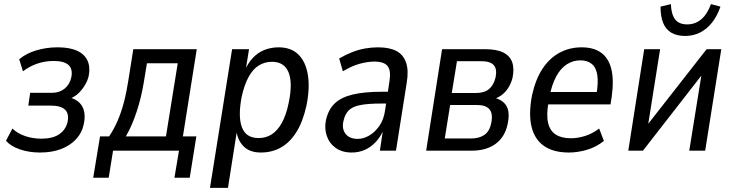

<svg xmlns="http://www.w3.org/2000/svg" viewBox="-20 -729 3543 929"><path d="M173 9Q120 9 75.5 -6.5Q31 -22 9 -48L40 -107Q65 -83 102 -70.5Q139 -58 180 -58Q235 -58 266.5 -79.5Q298 -101 307 -139Q315 -179 294.5 -198.5Q274 -218 227 -218H117L126 -280H233Q268 -280 293 -300.5Q318 -321 325 -355Q333 -394 312 -414Q291 -434 240 -434Q199 -434 161.5 -421.5Q124 -409 91 -384L73 -442Q105 -470 154.5 -485Q204 -500 258 -500Q345 -500 383.5 -463.5Q422 -427 409 -361Q404 -339 391.5 -318Q379 -297 362 -280Q345 -263 322 -253V-256Q364 -243 380 -210Q396 -177 385 -127Q377 -87 348.5 -56Q320 -25 276 -8Q232 9 173 9Z M431 131 464 -69H508Q532 -105 549.5 -145.5Q567 -186 580 -236Q593 -286 602 -346L625 -491H932L865 -69H930L898 131H824L846 0H527L506 131ZM589 -69H783L840 -423H691L676 -332Q664 -258 641.5 -189.5Q619 -121 589 -69Z M996 180 1103 -491H1185L1167 -380H1161Q1178 -422 1203 -448.5Q1228 -475 1260 -487.5Q1292 -500 1328 -500Q1388 -500 1423.5 -465.5Q1459 -431 1469.5 -367.5Q1480 -304 1463 -219Q1446 -141 1414.5 -90.5Q1383 -40 1339.5 -15.5Q1296 9 1242 9Q1188 9 1158 -21.5Q1128 -52 1122 -106H1128L1083 180ZM1231 -61Q1267 -61 1295 -79Q1323 -97 1344 -135Q1365 -173 1377 -232Q1397 -329 1376 -379.5Q1355 -430 1296 -430Q1261 -430 1232.5 -412.5Q1204 -395 1183 -357Q1162 -319 1149 -259Q1131 -163 1151 -112Q1171 -61 1231 -61Z M1682 9Q1635 9 1604 -13.5Q1573 -36 1561 -72Q1549 -108 1557 -147Q1568 -198 1599 -228Q1630 -258 1686 -271.5Q1742 -285 1828 -285H1870L1862 -228H1824Q1763 -228 1725 -221Q1687 -214 1668 -195.5Q1649 -177 1642 -144Q1633 -106 1652 -81.5Q1671 -57 1711 -57Q1739 -57 1767 -73.5Q1795 -90 1816 -120.5Q1837 -151 1843 -194L1864 -333Q1873 -386 1856 -408.5Q1839 -431 1792 -431Q1759 -431 1720.5 -420.5Q1682 -410 1639 -384L1621 -446Q1652 -464 1683.5 -476.5Q1715 -489 1747 -494.5Q1779 -500 1809 -500Q1864 -500 1897.5 -482.5Q1931 -465 1944.5 -427Q1958 -389 1948 -329L1896 0H1818L1834 -106H1838Q1823 -69 1799 -43Q1775 -17 1745.5 -4Q1716 9 1682 9Z M2042 0 2119 -491H2327Q2383 -491 2415 -475Q2447 -459 2458 -428.5Q2469 -398 2460 -353Q2454 -329 2442.5 -309Q2431 -289 2413.5 -274Q2396 -259 2371 -250L2375 -255Q2416 -244 2432 -213.5Q2448 -183 2436 -128Q2423 -66 2378 -33Q2333 0 2263 0ZM2132 -59H2260Q2299 -59 2324 -76.5Q2349 -94 2357 -134Q2366 -179 2348.5 -200Q2331 -221 2287 -221H2158ZM2166 -279H2283Q2323 -279 2346 -298Q2369 -317 2378 -355Q2386 -396 2368.5 -414.5Q2351 -433 2308 -433H2191Z M2733 9Q2658 9 2612.5 -22.5Q2567 -54 2552 -115.5Q2537 -177 2554 -267Q2571 -345 2605 -396.5Q2639 -448 2687.5 -474Q2736 -500 2794 -500Q2852 -500 2888 -474.5Q2924 -449 2937.5 -396.5Q2951 -344 2940 -262L2934 -224H2617L2627 -284H2883L2865 -266Q2876 -330 2870 -366.5Q2864 -403 2843 -420Q2822 -437 2788 -437Q2753 -437 2723 -418Q2693 -399 2671.5 -359.5Q2650 -320 2638 -259L2634 -234Q2623 -173 2632 -134.5Q2641 -96 2669 -78Q2697 -60 2742 -60Q2775 -60 2810.5 -71Q2846 -82 2879 -107L2902 -47Q2864 -17 2819.5 -4Q2775 9 2733 9Z M3020 0 3097 -491H3174L3109 -82H3079L3399 -491H3470L3392 0H3315L3381 -410H3410L3091 0ZM3295 -555Q3255 -555 3228 -571Q3201 -587 3188.5 -618.5Q3176 -650 3176 -697L3226 -709Q3228 -660 3246.5 -635.5Q3265 -611 3305 -611Q3344 -611 3373 -635.5Q3402 -660 3420 -709L3466 -697Q3450 -651 3425 -619.5Q3400 -588 3367 -571.5Q3334 -555 3295 -555Z"/></svg>

Font: Nunito Sans 10pt Condensed Medium
Style: Italic
Weight: 500
Width: 3
Italic angle: -9°
Designer: Vernon Adams
Foundry: Vernon Adams
Version: Version 3.101;gftools[0.9.27]